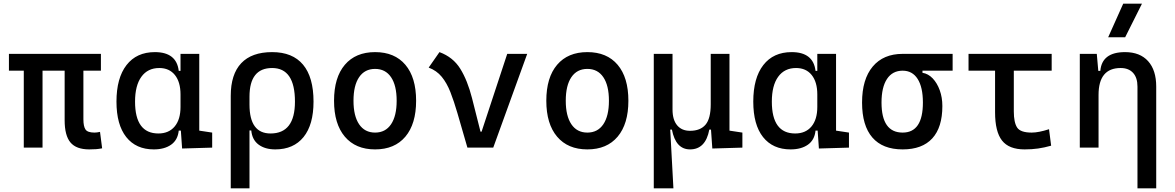

<svg xmlns="http://www.w3.org/2000/svg" viewBox="-20 -815 6485 1060"><path d="M472.7 9.8Q400.9 9.8 368.9 -28.6Q336.9 -66.9 336.9 -151.4V-424.8H214.8V0H111.3V-424.8H29.3V-517.6H537.1V-424.8H440.4V-156.2Q440.4 -117.7 451.9 -100.3Q463.4 -83 502 -83Q508.8 -83 515.9 -84Q522.9 -85 532.2 -86.9L543.9 3.9Q525.9 7.3 510.7 8.5Q495.6 9.8 472.7 9.8Z M829.1 9.8Q731 9.8 677 -58.3Q623 -126.5 623 -253.9Q623 -384.3 678.5 -455.8Q733.9 -527.3 835 -527.3Q954.6 -527.3 966.8 -423.8H976.6V-517.6H1080.1V-93.8L1151.4 -83V0L985.4 4.9L978.5 -93.8H966.8Q961.4 -42 924.6 -16.1Q887.7 9.8 829.1 9.8ZM976.6 -224.6V-293Q976.6 -362.3 945.6 -400.9Q914.6 -439.5 859.4 -439.5Q795.4 -439.5 760.5 -391.1Q725.6 -342.8 725.6 -253.9Q725.6 -78.1 854.5 -78.1Q912.1 -78.1 944.3 -116.7Q976.6 -155.3 976.6 -224.6Z M1500 9.8Q1443.4 9.8 1407.7 -16.6Q1372.1 -43 1367.2 -94.7H1357.4V224.6H1253.9V-285.6Q1253.9 -404.8 1311.8 -466.1Q1369.6 -527.3 1482.4 -527.3Q1595.2 -527.3 1653.1 -458Q1710.9 -388.7 1710.9 -253.9Q1710.9 -126.5 1655.8 -58.3Q1600.6 9.8 1500 9.8ZM1357.4 -237.3Q1357.4 -78.1 1473.6 -78.1Q1608.4 -78.1 1608.4 -253.9Q1608.4 -439.5 1482.4 -439.5Q1357.4 -439.5 1357.4 -281.2Z M2050.8 9.8Q1943.4 9.8 1883.8 -60.5Q1824.2 -130.9 1824.2 -258.8Q1824.2 -387.2 1883.8 -457.3Q1943.4 -527.3 2050.8 -527.3Q2158.7 -527.3 2218 -457.3Q2277.3 -387.2 2277.3 -258.8Q2277.3 -130.9 2218 -60.5Q2158.7 9.8 2050.8 9.8ZM2050.8 -83Q2107.9 -83 2138.9 -128.9Q2169.9 -174.8 2169.9 -258.8Q2169.9 -343.3 2138.9 -388.9Q2107.9 -434.6 2050.8 -434.6Q1993.7 -434.6 1962.6 -388.9Q1931.6 -343.3 1931.6 -258.8Q1931.6 -174.8 1962.6 -128.9Q1993.7 -83 2050.8 -83Z M2560.5 0 2505.4 -190.4Q2486.3 -255.9 2466.6 -306.4Q2446.8 -356.9 2418.7 -391.1Q2390.6 -425.3 2346.7 -441.9L2406.2 -527.3Q2481.4 -499.5 2521.2 -435.3Q2561 -371.1 2585.9 -273.4L2632.8 -87.9H2638.7L2780.3 -517.6H2890.6L2703.1 0Z M3222.7 9.8Q3115.2 9.8 3055.7 -60.5Q2996.1 -130.9 2996.1 -258.8Q2996.1 -387.2 3055.7 -457.3Q3115.2 -527.3 3222.7 -527.3Q3330.6 -527.3 3389.9 -457.3Q3449.2 -387.2 3449.2 -258.8Q3449.2 -130.9 3389.9 -60.5Q3330.6 9.8 3222.7 9.8ZM3222.7 -83Q3279.8 -83 3310.8 -128.9Q3341.8 -174.8 3341.8 -258.8Q3341.8 -343.3 3310.8 -388.9Q3279.8 -434.6 3222.7 -434.6Q3165.5 -434.6 3134.5 -388.9Q3103.5 -343.3 3103.5 -258.8Q3103.5 -174.8 3134.5 -128.9Q3165.5 -83 3222.7 -83Z M3789.6 9.8Q3710.4 9.8 3689.5 -99.6H3680.2L3697.8 224.6H3589.4V-517.6H3692.9V-210Q3692.9 -153.8 3718.3 -123.3Q3743.7 -92.8 3789.6 -92.8Q3846.2 -92.8 3875 -126.5Q3903.8 -160.2 3903.8 -239.3V-517.6H4007.3V-93.8L4078.6 -83V0L3912.6 4.9L3905.3 -99.6H3896Q3875.5 9.8 3789.6 9.8Z M4344.7 9.8Q4246.6 9.8 4192.6 -58.3Q4138.7 -126.5 4138.7 -253.9Q4138.7 -384.3 4194.1 -455.8Q4249.5 -527.3 4350.6 -527.3Q4470.2 -527.3 4482.4 -423.8H4492.2V-517.6H4595.7V-93.8L4667 -83V0L4501 4.9L4494.1 -93.8H4482.4Q4477.1 -42 4440.2 -16.1Q4403.3 9.8 4344.7 9.8ZM4492.2 -224.6V-293Q4492.2 -362.3 4461.2 -400.9Q4430.2 -439.5 4375 -439.5Q4311 -439.5 4276.1 -391.1Q4241.2 -342.8 4241.2 -253.9Q4241.2 -78.1 4370.1 -78.1Q4427.7 -78.1 4460 -116.7Q4492.2 -155.3 4492.2 -224.6Z M4963.4 9.8Q4853 9.8 4796.1 -55.9Q4739.3 -121.6 4739.3 -249Q4739.3 -377.4 4798.1 -447.5Q4856.9 -517.6 4963.4 -517.6H5239.3V-424.8H5072.8V-413.1Q5104.5 -408.2 5129.2 -382.3Q5153.8 -356.4 5168.2 -316.7Q5182.6 -276.9 5182.6 -229.5Q5182.6 -111.8 5127 -51Q5071.3 9.8 4963.4 9.8ZM4963.4 -83Q5075.2 -83 5075.2 -249Q5075.2 -333.5 5046.1 -379.2Q5017.1 -424.8 4963.4 -424.8Q4907.2 -424.8 4877 -379.2Q4846.7 -333.5 4846.7 -249Q4846.7 -83 4963.4 -83Z M5636.7 9.8Q5550.3 9.8 5512 -39.1Q5473.6 -87.9 5473.6 -195.3V-424.8H5327.1V-517.6H5786.1V-424.8H5577.1V-200.2Q5577.1 -138.7 5595.5 -110.8Q5613.8 -83 5675.8 -83Q5713.9 -83 5771.5 -101.6L5783.2 -10.7Q5745.6 0 5710.9 4.9Q5676.3 9.8 5636.7 9.8Z M6259.8 224.6V-336.9Q6259.8 -386.2 6235.4 -412.8Q6210.9 -439.5 6167 -439.5Q6044.9 -439.5 6044.9 -291V0H5941.4V-517.6H6035.2L6043.5 -423.8H6054.7Q6063.5 -527.3 6191.4 -527.3Q6273.4 -527.3 6318.4 -477.5Q6363.3 -427.7 6363.3 -336.9V224.6ZM6098.1 -609.4 6181.2 -794.9H6284.7L6191.9 -609.4Z"/></svg>

Font: CaskaydiaMono NF
Style: Regular
Weight: 400
Designer: Aaron Bell
Foundry: Saja Typeworks
Version: Version 2111.001; ttfautohint (v1.8.4);Nerd Fonts 3.1.1